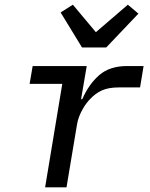

<svg xmlns="http://www.w3.org/2000/svg" viewBox="-20 -797 640 817"><path d="M172 0 245 -440H106L119 -516H349L325 -375H330Q358 -439 402.5 -477.5Q447 -516 521 -516H591L576 -425H486Q442 -425 414 -412.5Q386 -400 362 -374Q356 -368 348 -357.5Q340 -347 332 -333Q324 -319 317 -301.5Q310 -284 307 -263L263 0ZM329 -595 238 -744 290 -777 388 -660 524 -777 569 -739 432 -595Z"/></svg>

Font: IBM Plex Mono Text
Style: Italic
Weight: 450
Italic angle: -9°
Monospace: yes
Designer: Mike Abbink, Paul van der Laan, Pieter van Rosmalen
Foundry: Bold Monday
Version: Version 2.1